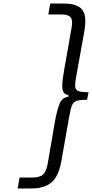

<svg xmlns="http://www.w3.org/2000/svg" viewBox="-20 -853 522 1089"><path d="M80 216 91 154H163Q206 154 224.5 136.5Q243 119 251 73L292 -166Q305 -236 319.5 -268Q334 -300 367 -304L368 -314Q349 -316 341 -329Q333 -342 333 -367Q333 -394 343 -451L385 -690Q389 -716 389 -724Q389 -750 374.5 -760.5Q360 -771 326 -771H254L265 -833H343Q403 -833 433.5 -810.5Q464 -788 464 -731Q464 -712 459 -679L414 -429Q406 -387 406 -369Q406 -345 421.5 -337.5Q437 -330 482 -330L474 -287Q431 -287 413.5 -280.5Q396 -274 388.5 -256Q381 -238 372 -189L328 61Q312 149 271 182.5Q230 216 158 216Z"/></svg>

Font: Be Vietnam
Style: Italic
Weight: 400
Italic angle: -9.33299°
Designer: Gabriel Lam
Foundry: TypeRant
Version: Version 3.000